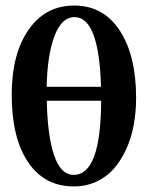

<svg xmlns="http://www.w3.org/2000/svg" viewBox="-20 -669 537 697"><path d="M248 7.8Q141.1 7.8 81.8 -80.6Q22.5 -168.9 22.5 -324.7Q22.5 -473.1 83.7 -561Q145 -648.9 249.5 -648.9Q355 -648.9 414.6 -558.3Q474.1 -467.8 474.1 -313Q474.1 -261.7 465.3 -214.6Q456.5 -167.5 438 -127Q419.4 -86.4 393.1 -56.4Q366.7 -26.4 329.3 -9.3Q292 7.8 248 7.8ZM250.5 -606.9Q204.1 -606.9 178 -538.8Q151.9 -470.7 149.4 -354H346.7Q339.4 -606.9 250.5 -606.9ZM247.6 -34.2Q346.2 -34.2 347.2 -303.2H149.9Q152.3 -177.2 176.3 -105.7Q200.2 -34.2 247.6 -34.2Z"/></svg>

Font: Elstob SemiBold
Style: Regular
Weight: 600
Designer: Peter S. Baker
Version: Version 1.015